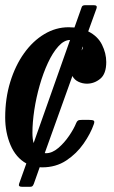

<svg xmlns="http://www.w3.org/2000/svg" viewBox="-22 -635 438 740"><path d="M387.5 -396Q387.5 -350.5 364.5 -331.5Q341.5 -312.5 313 -312.5Q296 -312.5 280.5 -319.8Q265 -327 257 -342L150.5 -45Q153 -44.5 155.5 -44.5Q179 -44.5 202.5 -64.5Q226 -84.5 244.5 -111.8Q263 -139 271.5 -160.5Q274.5 -168 278.8 -170.5Q283 -173 295 -173H320Q335 -173 339.2 -170Q343.5 -167 339.5 -156Q327 -120 300.2 -81.5Q273.5 -43 233.5 -16.5Q193.5 10 140.5 10Q135.5 10 131 9.5L108.5 73Q106 79.5 103.2 82.2Q100.5 85 93.5 85H63.5Q47.5 85 51.5 73.5L79.5 -5Q39 -27.5 18.5 -76Q-2 -124.5 -2 -182Q-2 -256 17.5 -319.2Q37 -382.5 70.8 -429.8Q104.5 -477 148.8 -503.5Q193 -530 242.5 -530Q254 -530 265 -529L293 -608Q295.5 -615 306.5 -615H339.5Q354.5 -615 350 -602.5L318 -514Q355 -495.5 371.2 -462.5Q387.5 -429.5 387.5 -396ZM103 -123Q103 -100 107.5 -83.5L248 -481Q224.5 -480.5 202.8 -456.2Q181 -432 162.8 -392.8Q144.5 -353.5 131 -306.2Q117.5 -259 110.2 -211Q103 -163 103 -123ZM298 -452.5Q298 -454 297.5 -456L292 -440.5Q298 -447 298 -452.5Z"/></svg>

Font: Besley* Condensed Medium
Style: Italic
Weight: 500
Width: 3
Italic angle: -13°
Designer: Owen Earl
Foundry: indestructible type*
Version: Version 3.000; ttfautohint (v1.8.3)